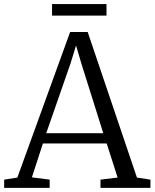

<svg xmlns="http://www.w3.org/2000/svg" viewBox="-24 -904 744 924"><path d="M59.5 -49.5 313.5 -750H398L635 -49.5L700 -39.5V0H459.5V-39.5L542 -49.5L489.5 -213.5H182.5L129.5 -50.5L215 -39.5V0H-4V-39.5ZM473 -263 367 -600 342 -685 315 -597.5 198.5 -263ZM488.5 -884.5V-829H226.5V-884.5Z"/></svg>

Font: Merriweather 36pt Light
Style: Regular
Weight: 300
Designer: Eben Sorkin
Foundry: Eben Sorkin
Version: Version 2.100